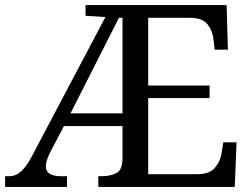

<svg xmlns="http://www.w3.org/2000/svg" viewBox="-20 -734 991 754"><path d="M0 0V-42H16Q42 -42 63 -61Q84 -80 105 -120L394 -667L316 -672V-714H870L875 -539H823L818 -582Q814 -615 794.5 -639Q775 -663 730 -664H562V-398H803V-349H562V-50H755Q802 -50 823.5 -74.5Q845 -99 850 -132L857 -175H909L902 0H366V-42H379Q412 -42 436 -53.5Q460 -65 461 -109V-239H231L176 -134Q168 -118 164 -104Q160 -90 160 -81Q160 -42 220 -42H243V0ZM257 -289H461V-664H447Z"/></svg>

Font: Noto Serif Oriya
Style: Regular
Weight: 400
Designer: David Williams
Foundry: Google LLC, David Williams
Version: Version 1.051; ttfautohint (v1.8.4.7-5d5b)